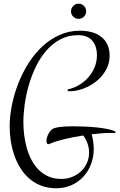

<svg xmlns="http://www.w3.org/2000/svg" viewBox="-20 -838 640 1027"><path d="M594.2 -126Q587.4 -126 580.8 -126.5Q574.2 -127 567.4 -127Q548.8 -127 523.9 -125Q499 -123 470.2 -119.6Q481.4 -80.1 481.4 -41Q481.4 2.4 466.8 40.5Q452.1 78.6 425.8 107.2Q399.4 135.7 362.5 152.3Q325.7 168.9 281.2 168.9Q236.8 168.9 200.9 155.3Q165 141.6 137.2 117.7Q109.4 93.8 89.4 61.5Q69.3 29.3 56.6 -7.3Q43.9 -43.9 37.8 -83.5Q31.7 -123 31.7 -161.6Q31.7 -214.8 43.2 -273.4Q54.7 -332 76.7 -388.9Q98.6 -445.8 130.9 -497.3Q163.1 -548.8 204.8 -588.1Q246.6 -627.4 297.6 -650.6Q348.6 -673.8 408.2 -673.8Q441.4 -673.8 470.2 -666Q499 -658.2 520.5 -641.8Q542 -625.5 554.2 -600.1Q566.4 -574.7 566.4 -539.1Q566.4 -512.2 557.4 -487.5Q548.3 -462.9 532.5 -441.7Q516.6 -420.4 495.4 -403.3Q474.1 -386.2 450 -374.3Q425.8 -362.3 400.1 -356Q374.5 -349.6 349.6 -350.1H342.3V-359.9Q374 -366.2 402.6 -383.1Q431.2 -399.9 452.4 -424.1Q473.6 -448.2 486.1 -478.5Q498.5 -508.8 498.5 -542Q498.5 -591.3 473.4 -620.6Q448.2 -649.9 397.5 -649.9Q344.7 -649.9 302.7 -627.4Q260.7 -605 228.3 -567.9Q195.8 -530.8 172.4 -482.4Q148.9 -434.1 134 -382.3Q119.1 -330.6 112.1 -279.1Q105 -227.5 105 -184.1Q105 -150.9 109.4 -115.5Q113.8 -80.1 123.3 -46.4Q132.8 -12.7 148.4 17.3Q164.1 47.4 186.8 70.1Q209.5 92.8 239.5 106Q269.5 119.1 308.6 119.1Q338.4 119.1 365.2 108.6Q392.1 98.1 412.4 79.3Q432.6 60.5 444.6 34.7Q456.5 8.8 456.5 -22Q456.5 -46.9 448.2 -70.3Q439.9 -93.8 425.3 -113.3Q399.4 -109.4 374 -104.5Q348.6 -99.6 325.4 -94Q302.2 -88.4 282.5 -82.3Q262.7 -76.2 248.5 -69.8Q244.1 -66.9 239.3 -66.9Q232.4 -66.9 230.5 -72.8Q228.5 -78.6 228.5 -84Q228.5 -92.8 231.7 -103.8Q234.9 -114.7 240.7 -124.8Q246.6 -134.8 254.4 -142.6Q262.2 -150.4 271.5 -152.8Q284.7 -156.7 299.1 -158.7Q313.5 -160.6 328.1 -161.4Q342.8 -162.1 357.4 -162.1Q372.1 -162.1 385.3 -162.1Q405.8 -162.1 435.5 -160.9Q465.3 -159.7 496.6 -156.5Q527.8 -153.3 555.7 -147.7Q583.5 -142.1 599.6 -132.8ZM440.9 -778.3Q440.9 -760.3 429 -748.8Q417 -737.3 399.9 -737.3Q383.8 -737.3 371.8 -748.8Q359.9 -760.3 359.9 -778.3Q359.9 -786.1 363 -793.5Q366.2 -800.8 371.8 -806.4Q377.4 -812 384.5 -815.2Q391.6 -818.4 399.9 -818.4Q408.7 -818.4 416 -815.2Q423.3 -812 429 -806.4Q434.6 -800.8 437.7 -793.5Q440.9 -786.1 440.9 -778.3Z"/></svg>

Font: Montez
Style: Regular
Weight: 400
Designer: Astigmatic (AOETI)
Foundry: Astigmatic (AOETI)
Version: Version 1.000